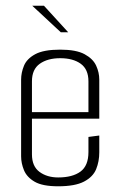

<svg xmlns="http://www.w3.org/2000/svg" viewBox="-20 -649 423 673"><path d="M184 4Q129 4 101.5 -12Q74 -28 64 -52.5Q54 -77 54 -101V-370Q54 -394 64 -418.5Q74 -443 103.5 -459Q133 -475 191 -475Q247 -475 276.5 -459Q306 -443 317 -419Q328 -395 328 -370V-233H92V-108Q92 -66 118.5 -46.5Q145 -27 184 -27Q234 -27 262 -47.5Q290 -68 290 -116V-169L328 -174V-115Q328 -83 317 -56Q306 -29 274.5 -12.5Q243 4 184 4ZM92 -364V-256H290V-364Q290 -406 263 -425.5Q236 -445 191 -445Q147 -445 119.5 -425.5Q92 -406 92 -364ZM193 -536 93 -629H134L219 -536Z"/></svg>

Font: Smooch Sans Light
Style: Regular
Weight: 300
Designer: Robert E. Leuschke
Foundry: Robert E. Leuschke
Version: Version 1.010; ttfautohint (v1.8.3)